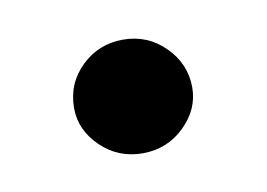

<svg xmlns="http://www.w3.org/2000/svg" viewBox="-32 -168 289 208"><g transform="rotate(-10 112.0 -63.5)"><path d="M47 -62Q47 -89 66 -107.5Q85 -126 112 -126Q139 -126 158 -107Q177 -88 177 -62Q177 -38 158 -19.5Q139 -1 112 -1Q85 -1 66 -19.5Q47 -38 47 -62Z"/></g></svg>

Font: Kodchasan Medium
Style: Regular
Weight: 500
Designer: Katatrad Aksorn Co.,Ltd.
Foundry: Cadson Demak Co.,Ltd.
Version: Version 1.000; ttfautohint (v1.6)